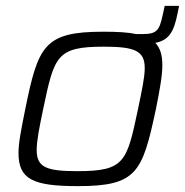

<svg xmlns="http://www.w3.org/2000/svg" viewBox="-20 -626 630 654"><path d="M590 -606H541L534 -574C523 -524 515 -510 467 -510H444C416 -516 379 -518 332 -518C130 -518 110 -470 66 -254C53 -189 43 -141 43 -105C43 -16 91 8 245 8C447 8 465 -39 511 -254C524 -319 533 -368 533 -404C533 -438 526 -462 509 -480C555 -489 572 -516 585 -581ZM450 -254C412 -74 405 -43 243 -43C138 -43 105 -56 105 -115C105 -147 114 -192 127 -254C165 -435 172 -467 334 -467C439 -467 473 -453 473 -394C473 -362 463 -317 450 -254Z"/></svg>

Font: Saira UNSAM Light Italic
Style: Regular
Weight: 300
Italic angle: -12°
Designer: Hector Gatti with collaboration of the Omnibus-Type team
Foundry: Omnibus-Type
Version: Version 0.072;PS 000.072;hotconv 1.0.88;makeotf.lib2.5.64775